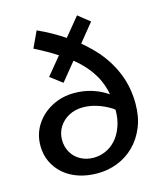

<svg xmlns="http://www.w3.org/2000/svg" viewBox="-121 -901 848 1003"><g transform="rotate(-15 303.0 -399.5)"><path d="M282 13Q228 13 182 -2Q136 -17 102 -46Q68 -75 49 -115Q30 -155 30 -203Q30 -266 62.5 -316Q95 -366 150 -395Q205 -424 271 -424Q319 -424 361.5 -411.5Q404 -399 440 -376Q445 -373 451 -369Q441 -421 419 -463Q381 -533 312 -588L232 -490L167 -539L246 -635Q192 -670 126 -703L167 -791Q244 -756 309 -712L391 -812L454 -762L374 -664Q420 -625 457 -583Q510 -520 538.5 -446.5Q567 -373 567 -287Q567 -216 544 -160.5Q521 -105 481.5 -66Q442 -27 390.5 -7Q339 13 282 13ZM458 -284Q452 -289 446 -293Q411 -315 372.5 -327.5Q334 -340 296 -340Q253 -340 219.5 -322Q186 -304 166.5 -273Q147 -242 147 -204Q147 -166 164.5 -135.5Q182 -105 213.5 -88Q245 -71 283 -71Q316 -71 347 -84Q378 -97 403 -124Q428 -151 443 -192Q458 -231 458 -284Z"/></g></svg>

Font: BioRhyme ExtraBold Medium
Style: Regular
Weight: 500
Version: Version 1.600;gftools[0.9.33]